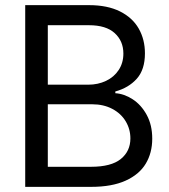

<svg xmlns="http://www.w3.org/2000/svg" viewBox="-20 -727 659 747"><path d="M78.1 -707H326.2Q397.9 -707 446.8 -682.6Q495.6 -658.2 519.8 -615.7Q543.9 -573.2 543.9 -519.5Q543.9 -456.1 512.2 -420.7Q480.5 -385.3 428.7 -371.1V-364.3Q462.9 -362.3 496.1 -340.8Q529.3 -319.3 550.8 -280Q572.3 -240.7 572.3 -187.5Q572.3 -132.3 547.1 -90.3Q522 -48.3 468.8 -24.2Q415.5 0 335 0H78.1ZM487.3 -188.5Q487.3 -224.6 469 -255.1Q450.7 -285.6 416.7 -303.5Q382.8 -321.3 338.9 -321.3H166V-78.1H334Q412.6 -78.1 450 -108.4Q487.3 -138.7 487.3 -188.5ZM460 -518.6Q460 -567.4 426.3 -598.1Q392.6 -628.9 326.2 -628.9H166V-397.5H323.2Q361.3 -397.5 392.6 -412.4Q423.8 -427.2 441.9 -454.8Q460 -482.4 460 -518.6Z"/></svg>

Font: Pretendard GOV
Style: Regular
Weight: 400
Designer: Base glyphs from Inter by Rasmus Andersson; Hangeul glyphs from Noto Sans CJK(Source Han Sans) by Jang Soo-young and Kan
Foundry: Kil Hyung-jin
Version: Version 1.309